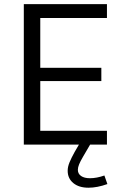

<svg xmlns="http://www.w3.org/2000/svg" viewBox="-20 -696 567 924"><path d="M494.7 -66.4H173.8V-305.8H467.7V-369.8H173.8V-609.4H494.7V-676.2H94.6V0H494.7ZM482.4 148.6Q445 161.7 413 161.7Q385.8 161.7 370.3 151Q354.7 140.3 354.7 121.2Q354.7 109.9 360.6 95.2Q366.5 80.6 379.6 58.2L413.8 -0.3L412.5 -1.5L360 -4.9V-0.3L339.3 35.3Q323.6 63.4 314.7 85Q305.7 106.6 305.7 125.9Q305.7 162.9 333 185.2Q360.2 207.4 405.7 207.4Q447.5 207.4 496.8 189.8Z"/></svg>

Font: Estedad VF
Style: Regular
Weight: 100
Designer: Amin Abedi
Version: Version 7.3